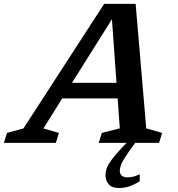

<svg xmlns="http://www.w3.org/2000/svg" viewBox="-83 -735 916 988"><path d="M533.5 144Q533.5 177.5 574 177.5Q588.5 177.5 602 174.2Q615.5 171 636 161.5V198Q603 218 578.5 225.2Q554 232.5 529.5 232.5Q493 232.5 476.5 213.5Q460 194.5 460 167.5Q460 149 466.2 131Q472.5 113 490 89Q507.5 65 540.5 29.5L568 0H425L441 -51L533.5 -74.5L522.5 -228.5H237L140.5 -74L220 -51L204.5 0H-63L-47 -51L37.5 -74L453 -715H615L669.5 -74.5L751.5 -51L735.5 0H613L579.5 46Q551 87 542.2 107.5Q533.5 128 533.5 144ZM287.5 -309H516.5L493 -636Z"/></svg>

Font: Newsreader Caption Medium
Style: Italic
Weight: 500
Italic angle: -17°
Designer: Hugues Gentile
Foundry: Production Type
Version: Version 1.001